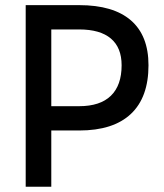

<svg xmlns="http://www.w3.org/2000/svg" viewBox="-20 -713 626 733"><path d="M164.1 -214.8V-307.6H282.2Q362.3 -307.6 403.3 -347.4Q444.3 -387.2 444.3 -463.9Q444.3 -531.2 403.3 -565.9Q362.3 -600.6 282.2 -600.6H166V-693.4H282.2Q412.6 -693.4 479.7 -635.3Q546.9 -577.1 546.9 -463.9Q546.9 -341.3 479.7 -278.1Q412.6 -214.8 282.2 -214.8ZM78.1 0V-693.4H175.8V0Z"/></svg>

Font: Cascadia Code PL
Style: Regular
Weight: 400
Monospace: yes
Designer: Aaron Bell
Foundry: Saja Typeworks
Version: Version 2102.003